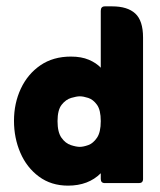

<svg xmlns="http://www.w3.org/2000/svg" viewBox="-20 -576 504 604"><path d="M297 -363V-542Q297 -556 310 -556H333Q381 -556 405.5 -533.5Q430 -511 430 -458V-13Q430 0 417 0H310Q297 0 297 -13V-31Q258 8 194 8Q141 8 102.5 -20.5Q64 -49 44 -95.5Q24 -142 24 -196Q24 -251 45.5 -297Q67 -343 107 -370.5Q147 -398 203 -398Q236 -398 259.5 -388Q283 -378 297 -363ZM231 -114Q242 -114 257.5 -119.5Q273 -125 285 -142.5Q297 -160 297 -195Q297 -230 285 -246.5Q273 -263 257.5 -268Q242 -273 231 -273Q221 -273 204 -268Q187 -263 174 -246.5Q161 -230 161 -195Q161 -160 173.5 -142.5Q186 -125 203 -119.5Q220 -114 231 -114Z"/></svg>

Font: Zain Black
Style: Regular
Weight: 900
Designer: Zain,Boutros
Foundry: Mobile Telecommunications Company (Zain), 2024
Version: Version 1.50; ttfautohint (v1.8.4)